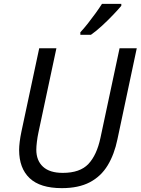

<svg xmlns="http://www.w3.org/2000/svg" viewBox="-20 -964 728 994"><path d="M300 10Q188 10 133.5 -41.5Q79 -93 79 -188Q79 -205 82 -230Q85 -255 91 -283L183 -714H272L179 -278Q174 -255 171 -230Q168 -205 168 -189Q168 -133 202.5 -101Q237 -69 305 -69Q394 -69 437.5 -115Q481 -161 500 -250L599 -714H688L588 -243Q572 -165 537.5 -108Q503 -51 445 -20.5Q387 10 300 10ZM396 -797Q414 -816 434.5 -842Q455 -868 474.5 -895Q494 -922 508 -944H608V-934Q594 -917 566.5 -888Q539 -859 508 -830.5Q477 -802 451 -784H396Z"/></svg>

Font: Noto Sans
Style: Italic
Weight: 400
Italic angle: -12°
Designer: Monotype Design Team
Foundry: Monotype Imaging Inc.
Version: Version 2.013; ttfautohint (v1.8.4.7-5d5b)